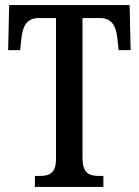

<svg xmlns="http://www.w3.org/2000/svg" viewBox="-20 -734 546 754"><path d="M117 0H386V-43H370C332 -43 304 -52 304 -114V-663H374C422 -663 437 -626 441 -582L446 -537H493L489 -714H16L12 -537H59L64 -582C68 -626 83 -663 130 -663H200V-110C200 -51 171 -43 134 -43H117Z"/></svg>

Font: Noto Serif Tamil ExtraCondensed Medium
Style: Italic
Weight: 500
Width: 2
Italic angle: -12°
Designer: Indian Type Foundry, Tom Grace, and the Monotype Design Team
Foundry: Monotype Imaging Inc.
Version: Version 2.003